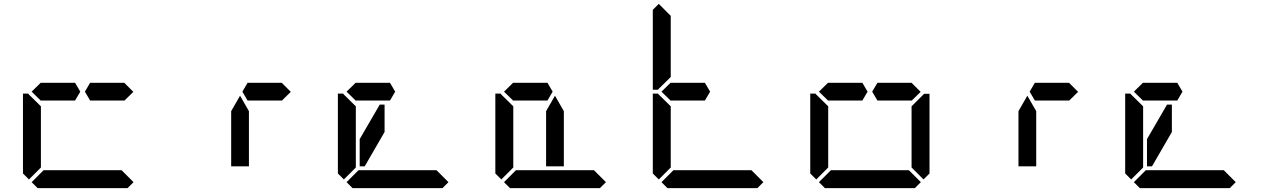

<svg xmlns="http://www.w3.org/2000/svg" viewBox="-20 -975 6568 995"><path d="M672 -31 641 0H175L144 -31L206 -93H226H362H454H590H610ZM130 -45 99 -76V-490H126L130 -485L192 -424V-218V-113V-107ZM144 -500 192 -547V-546H328H369L396 -500L369 -454H212H209H192V-453ZM624 -546 671 -499 624 -453V-454H606H604H475H454H447L420 -500L447 -546H454H475H488Z M1440 -546 1487 -499 1440 -453V-454H1422H1420H1291H1270H1263L1236 -500L1263 -546H1270H1291H1304ZM1270 -157V-113H1178V-327V-399L1224 -479L1270 -399V-327Z M2304 -31 2273 0H1807L1776 -31L1838 -93H1858H1994H2086H2222H2242ZM1762 -45 1731 -76V-490H1758L1762 -485L1824 -424V-218V-113V-107ZM1776 -500 1824 -547V-546H1960H2001L2028 -500L2001 -454H1844H1841H1824V-453ZM1973 -291 1870 -113H1844V-254L1948 -433H1973Z M3120 -31 3089 0H2623L2592 -31L2654 -93H2674H2810H2902H3038H3058ZM2578 -45 2547 -76V-490H2574L2578 -485L2640 -424V-218V-113V-107ZM2592 -500 2640 -547V-546H2776H2817L2844 -500L2817 -454H2660H2657H2640V-453ZM2902 -157V-113H2810V-327V-399L2856 -479L2902 -399V-327Z M3936 -31 3905 0H3439L3408 -31L3470 -93H3490H3626H3718H3854H3874ZM3394 -45 3363 -76V-490H3390L3394 -485L3456 -424V-218V-113V-107ZM3394 -515 3390 -510H3363V-924L3394 -955L3456 -893V-887V-782V-576ZM3408 -500 3456 -547V-546H3592H3633L3660 -500L3633 -454H3476H3473H3456V-453Z M4765 -485 4770 -489H4797V-76L4766 -45L4704 -107V-113V-218V-424ZM4752 -31 4721 0H4255L4224 -31L4286 -93H4306H4442H4534H4670H4690ZM4210 -45 4179 -76V-490H4206L4210 -485L4272 -424V-218V-113V-107ZM4224 -500 4272 -547V-546H4408H4449L4476 -500L4449 -454H4292H4289H4272V-453ZM4704 -546 4751 -499 4704 -453V-454H4686H4684H4555H4534H4527L4500 -500L4527 -546H4534H4555H4568Z M5520 -546 5567 -499 5520 -453V-454H5502H5500H5371H5350H5343L5316 -500L5343 -546H5350H5371H5384ZM5350 -157V-113H5258V-327V-399L5304 -479L5350 -399V-327Z M6384 -31 6353 0H5887L5856 -31L5918 -93H5938H6074H6166H6302H6322ZM5842 -45 5811 -76V-490H5838L5842 -485L5904 -424V-218V-113V-107ZM5856 -500 5904 -547V-546H6040H6081L6108 -500L6081 -454H5924H5921H5904V-453ZM6053 -291 5950 -113H5924V-254L6028 -433H6053Z"/></svg>

Font: DSEG14 Classic
Style: Regular
Weight: 400
Designer: Keshikan(Twitter:@keshinomi_88pro)
Version: Version 0.46